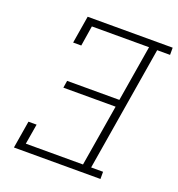

<svg xmlns="http://www.w3.org/2000/svg" viewBox="-133 -844 882 953"><g transform="rotate(20 308.5 -367.5)"><path d="M46 0 70 -145H113L95 -38H397L451 -363H175L181 -401H457L506 -697H204L187 -590H144L168 -735H617V-697H549L440 -38H503V0Z"/></g></svg>

Font: Iosevka Curly Slab XLtExObl
Style: Regular
Weight: 200
Width: 7
Italic angle: -9°
Monospace: yes
Designer: Belleve Invis
Foundry: Belleve Invis
Version: Version 11.0.0; ttfautohint (v1.8.3)